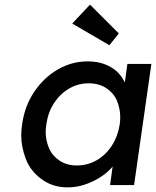

<svg xmlns="http://www.w3.org/2000/svg" viewBox="-20 -802 676 832"><path d="M273 10Q208 10 159.5 -26Q111 -62 91.5 -114Q72 -166 72 -215Q72 -239 76 -264Q87 -343 128.5 -404.5Q170 -466 230.5 -501Q291 -536 360 -536Q401 -536 433 -524Q465 -512 488 -491Q508 -471 521 -445L532 -525H636L561 0H457L468 -80Q468 -80 468 -80Q446 -54 414.5 -34Q383 -14 347 -2Q311 10 273 10ZM313 -85Q360 -85 399.5 -108Q439 -131 465 -171.5Q491 -212 499 -264Q501 -280 501 -295Q501 -328 488.5 -361.5Q476 -395 443.5 -418Q411 -441 364 -441Q318 -441 279 -418Q240 -395 214 -355Q188 -315 181 -264Q178 -246 178 -229Q178 -198 190.5 -164.5Q203 -131 235 -108Q267 -85 313 -85ZM454 -606 293 -700 370 -782 495 -657Z"/></svg>

Font: Lexend
Style: Italic
Weight: 400
Italic angle: -8.13011°
Designer: Bonnie Shaver-Troup, Thomas Jockin
Foundry: Lexend
Version: Version 1.007